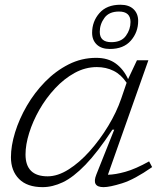

<svg xmlns="http://www.w3.org/2000/svg" viewBox="-20 -760 674 790"><path d="M376.5 -42 450 -226.5H442.5Q381.5 -133.5 331.5 -82Q281.5 -30.5 238.8 -10.2Q196 10 155.5 10Q91.5 10 58.2 -23.8Q25 -57.5 25 -113Q25 -160 42 -215.2Q59 -270.5 90.5 -324.8Q122 -379 165.5 -423.5Q209 -468 262.2 -495Q315.5 -522 375.5 -522Q424.5 -522 456.5 -498.5Q488.5 -475 507 -434.5L543.5 -512H590.5L424 -41Q454.5 -41.5 496.2 -53.2Q538 -65 593.5 -96L606 -72.5Q533 -21.5 482.2 -5.8Q431.5 10 406 10Q355.5 10 376.5 -42ZM85 -124.5Q85 -34.5 176 -34.5Q217.5 -34.5 262.2 -62.8Q307 -91 349 -138Q391 -185 425.2 -241.5Q459.5 -298 479 -355L501 -419.5Q478.5 -453 447.5 -468.5Q416.5 -484 378.5 -484Q331 -484 287.2 -460Q243.5 -436 206.5 -396.2Q169.5 -356.5 142.2 -308.8Q115 -261 100 -212.8Q85 -164.5 85 -124.5ZM475.5 -740.5Q510.5 -740.5 529.5 -722.2Q548.5 -704 548.5 -674Q548.5 -627.5 518.5 -593Q488.5 -558.5 432 -558.5Q397 -558.5 378 -576.8Q359 -595 359 -625Q359 -671.5 389 -706Q419 -740.5 475.5 -740.5ZM438 -586.5Q479.5 -586.5 498.2 -612.8Q517 -639 517 -669.5Q517 -712.5 469.5 -712.5Q428.5 -712.5 409.5 -686.2Q390.5 -660 390.5 -629Q390.5 -586.5 438 -586.5Z"/></svg>

Font: Newsreader 6pt Light
Style: Italic
Weight: 300
Italic angle: -17°
Designer: Hugues Gentile
Foundry: Production Type
Version: Version 1.003; ttfautohint (v1.8.3)